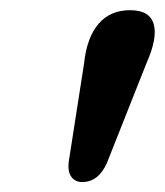

<svg xmlns="http://www.w3.org/2000/svg" viewBox="-20 -800 331 386"><path d="M145 -434Q131.5 -434 123.8 -444Q116 -454 118 -473.5L149 -672.5Q154.5 -724.5 178 -752Q201.5 -779.5 241.5 -779.5Q281 -779.5 289 -751.5Q297 -723.5 274.5 -673L195 -472.5Q178 -434 145 -434Z"/></svg>

Font: Fraunces 9pt S100 SemiBold
Style: Italic
Weight: 600
Italic angle: -16°
Version: Version 1.000; ttfautohint (v1.8.3)